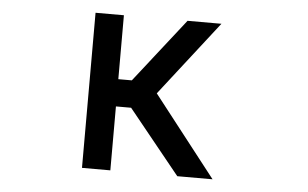

<svg xmlns="http://www.w3.org/2000/svg" viewBox="-44 -614 1087 678"><g transform="rotate(5 500.0 -275.0)"><path d="M606.4 0 422.9 -226.6H369.1V0H268.6V-549.8H369.1V-323.2H417L594.7 -549.8H714.8L508.8 -285.2L731.4 0Z"/></g></svg>

Font: RobotoJAA
Style: Medium
Weight: 500
Version: Version 2.05; 2016-11-05